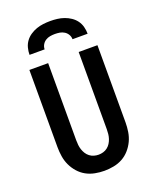

<svg xmlns="http://www.w3.org/2000/svg" viewBox="-163 -982 877 1087"><g transform="rotate(-20 275.0 -439.0)"><path d="M275 12Q247 12 218.5 6.5Q190 1 165.5 -12.5Q141 -26 122 -47.5Q103 -69 91 -94.5Q79 -120 74.5 -148.5Q70 -177 70 -205V-670H183V-205Q183 -191 184.5 -176.5Q186 -162 190.5 -148.5Q195 -135 202.5 -123Q210 -111 221.5 -102Q233 -93 247 -89Q261 -85 275 -85Q289 -85 303 -89Q317 -93 328.5 -102Q340 -111 347.5 -123Q355 -135 359.5 -148.5Q364 -162 365.5 -176.5Q367 -191 367 -205V-670H480V-205Q480 -177 475.5 -148.5Q471 -120 459 -94.5Q447 -69 428 -47.5Q409 -26 384.5 -12.5Q360 1 331.5 6.5Q303 12 275 12ZM100 -750Q100 -771 105.5 -792Q111 -813 123.5 -830Q136 -847 154 -859Q172 -871 192 -878Q212 -885 233 -887.5Q254 -890 275 -890Q296 -890 317 -887.5Q338 -885 358 -878Q378 -871 396 -859Q414 -847 426.5 -830Q439 -813 444.5 -792Q450 -771 450 -750H359Q359 -765 351.5 -778Q344 -791 331.5 -799Q319 -807 304.5 -809.5Q290 -812 275 -812Q260 -812 245.5 -809.5Q231 -807 218.5 -799Q206 -791 198.5 -778Q191 -765 191 -750Z"/></g></svg>

Font: Lode
Style: Bold
Weight: 700
Monospace: yes
Designer: Belleve Invis
Foundry: Belleve Invis
Version: Version 29.2.0; ttfautohint (v1.8.3)